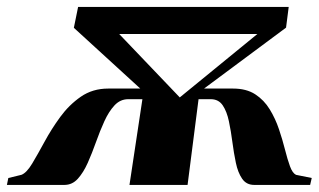

<svg xmlns="http://www.w3.org/2000/svg" viewBox="-92 -522 900 542"><path d="M-72.5 0 -68.5 -19.5 -31.5 -28.5Q-17 -34 -1.2 -60.2Q14.5 -86.5 33.8 -122Q53 -157.5 78 -191.8Q103 -226 136.2 -249Q169.5 -272 213.5 -272H304L116.5 -443.5L128.5 -502.5H723L715.5 -444L484 -272H566Q603.5 -272 628.5 -255.8Q653.5 -239.5 669.5 -213.2Q685.5 -187 695.5 -157.2Q705.5 -127.5 712.5 -99.8Q719.5 -72 726.5 -52.8Q733.5 -33.5 743.5 -28.5L788 -19.5L783.5 0H625.5Q603.5 0 591.5 -17.5Q579.5 -35 573.8 -62.5Q568 -90 564 -121Q560 -152 554.2 -179.5Q548.5 -207 536.8 -224.5Q525 -242 503 -242H468.5L437.5 0H273.5L310 -242H270Q247.5 -242 231.2 -224.5Q215 -207 202.5 -179.5Q190 -152 179 -121Q168 -90 155.8 -62.5Q143.5 -35 127.8 -17.5Q112 0 90 0ZM415.5 -247 634.5 -426H244.5Z"/></svg>

Font: Merriweather 144pt Black
Style: Italic
Weight: 900
Italic angle: -7.8°
Version: Version 2.101